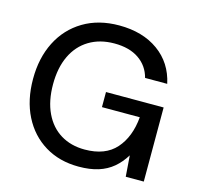

<svg xmlns="http://www.w3.org/2000/svg" viewBox="-105 -823 974 946"><g transform="rotate(15 382.0 -350.0)"><path d="M375 12Q277 12 203 -33Q129 -78 88 -159Q47 -240 47 -348Q47 -455 88.5 -537Q130 -619 207.5 -665.5Q285 -712 390 -712Q510 -712 590 -654.5Q670 -597 692 -495H579Q564 -553 515.5 -586.5Q467 -620 390 -620Q316 -620 261.5 -587Q207 -554 178 -493Q149 -432 149 -348Q149 -263 178 -202Q207 -141 259.5 -109Q312 -77 382 -77Q487 -77 541 -138Q595 -199 604 -301H411V-378H705V0H613L605 -107Q581 -68 549.5 -41.5Q518 -15 475.5 -1.5Q433 12 375 12Z"/></g></svg>

Font: DM Sans 17pt Medium
Style: Regular
Weight: 500
Version: Version 4.004;gftools[0.9.30]